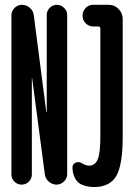

<svg xmlns="http://www.w3.org/2000/svg" viewBox="-20 -750 540 780"><path d="M319.3 2.9Q296.9 -3.9 285.6 -24.4Q274.4 -44.9 274.4 -70.3Q274.4 -83 286.6 -88.9Q298.8 -94.7 310.5 -87.9Q329.1 -77.1 341.8 -77.1Q366.2 -77.1 377 -102.5Q387.7 -127.9 387.7 -197.3V-633.8Q387.7 -642.6 378.9 -642.6H358.4Q340.8 -642.6 328.1 -655.3Q315.4 -668 315.4 -686Q315.4 -704.1 327.6 -717.3Q339.8 -730.5 358.4 -730.5H421.9Q445.3 -730.5 461.9 -713.4Q478.5 -696.3 478.5 -672.9V-196.3Q478.5 -79.1 452.1 -34.7Q425.8 9.8 362.3 9.8Q338.9 9.8 319.3 2.9ZM26.4 -41V-688.5Q26.4 -705.1 39.1 -717.8Q51.8 -730.5 69.3 -730.5Q86.9 -730.5 101.1 -718.3Q115.2 -706.1 117.2 -688.5L168 -295.9L168.9 -294.9L169.9 -295.9V-689.5Q169.9 -706.1 182.1 -718.3Q194.3 -730.5 210.9 -730.5Q227.5 -730.5 240.2 -718.3Q252.9 -706.1 252.9 -689.5V-42Q252.9 -25.4 239.7 -12.7Q226.6 0 210 0Q192.4 0 178.2 -12.2Q164.1 -24.4 162.1 -42L110.4 -433.6V-434.6L109.4 -433.6V-41Q109.4 -24.4 97.2 -12.2Q85 0 67.9 0Q50.8 0 38.6 -12.2Q26.4 -24.4 26.4 -41Z"/></svg>

Font: Rounded Mgen+ 1mn medium
Style: Regular
Weight: 500
Designer: [Source Han Sans]
Ryoko NISHIZUKA  (kana & ideographs); Paul D. Hunt (Latin, Greek & Cyrillic); Wenlong ZHANG  (bopomofo
Version: Version 1.059.20150602